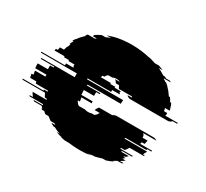

<svg xmlns="http://www.w3.org/2000/svg" viewBox="-164 -701 949 883"><g transform="rotate(30 310.5 -260.0)"><path d="M603 -324H671Q671 -323 670 -322Q669 -321 668 -319H645Q637 -309 623 -309H428Q414 -309 406 -319H429L426 -324H357L354 -329Q353 -333 349 -339H332Q326 -350 319 -354H344Q336 -359 325 -359Q313 -359 305 -354H284Q276 -350 271 -339H262Q260 -335 258 -329H312Q311 -327 311 -324H338Q337 -322 337 -319H370Q369 -317 369 -314Q369 -311 368 -309H372V-304H333V-294H208V-289H400Q399 -284 399 -279Q399 -274 399 -269H222V-264H293V-259H274V-239H220Q220 -235 220 -231.5Q220 -228 221 -224V-214H281Q281 -207 282 -204H227Q229 -191 231 -184H220Q226 -170 237 -164H270Q278 -161 287 -161Q298 -161 305 -164H319Q328 -169 336 -184H309L312 -191Q314 -195 316.5 -198.5Q319 -202 321 -204H391Q400 -211 411 -211H606Q616 -211 625 -204H555Q565 -196 563 -184H590Q589 -180 588.5 -175Q588 -170 586 -164H571L568 -154H632L630 -149H609L607 -144H496L493 -139H614L603 -119H613L610 -114H535Q532 -109 528.5 -104Q525 -99 521 -94H503Q502 -93 501 -92Q500 -91 499 -89H568Q567 -88 566 -87Q565 -86 564 -84H514Q513 -83 512 -82Q511 -81 509 -79H551L541 -69H536L531 -64H543L531 -54H549Q544 -50 538.5 -46.5Q533 -43 527 -39H547L539 -34H517L499 -24H505Q489 -15 469 -9H452Q443 -6 434 -3.5Q425 -1 416 1H407Q400 2 393 3.5Q386 5 379 6H399Q385 8 370 9Q355 10 339 10Q324 10 310 9Q296 8 282 6H261Q254 5 247.5 3.5Q241 2 234 1H243Q234 -1 225 -3.5Q216 -6 208 -9H225Q206 -15 190 -24H183Q179 -26 174.5 -28.5Q170 -31 166 -34H187L179 -39H159L139 -54H122Q119 -56 116 -59Q113 -62 111 -64H98L93 -69H98L88 -79H47Q44 -82 43 -84H93Q90 -87 89 -89H19Q18 -91 15 -94H33Q29 -99 26 -104Q23 -109 20 -114H95L92 -119H82Q79 -124 76.5 -129Q74 -134 72 -139H-48L-50 -144H61L59 -149H80L78 -154H14L11 -164H-22Q-23 -169 -24 -174Q-25 -179 -26 -184H-16L-19 -204H36V-214H-24V-219Q-25 -224 -25 -229Q-25 -234 -25 -239H29V-259H48V-264H-23V-269H154V-289H-37V-294H88V-304H127V-309H123Q124 -311 124 -314Q124 -317 124 -319H92V-324H65Q65 -327 66 -329H12Q14 -335 14 -339H24L27 -354H48L54 -374H56Q57 -378 59 -381.5Q61 -385 62 -389H57Q59 -394 61.5 -399.5Q64 -405 67 -409H61Q63 -413 65.5 -416.5Q68 -420 71 -424H72Q76 -429 80 -434.5Q84 -440 88 -444H89Q95 -452 104 -459H99L105 -464H103L109 -469H146Q148 -471 150 -472Q152 -473 153 -474H131Q133 -476 135 -477Q137 -478 138 -479H130Q148 -491 165 -499H185Q191 -502 197 -504.5Q203 -507 209 -509H186Q190 -511 193.5 -512Q197 -513 201 -514H200Q205 -516 209.5 -517Q214 -518 218 -519H215Q259 -530 307 -530Q334 -530 358 -527Q382 -524 403 -519H406Q411 -518 415.5 -517Q420 -516 424 -514H425Q429 -513 432.5 -512Q436 -511 440 -509H463Q478 -504 488 -499H467Q477 -495 486 -489.5Q495 -484 504 -479H512Q514 -478 516 -477Q518 -476 519 -474H541Q543 -473 544.5 -472Q546 -471 548 -469H511L517 -464H519L525 -459H529Q534 -455 538 -451.5Q542 -448 546 -444H545Q550 -439 554.5 -434Q559 -429 563 -424H562Q565 -420 568 -416.5Q571 -413 573 -409H579Q583 -404 586 -399Q589 -394 591 -389H597Q599 -385 601 -381.5Q603 -378 604 -374H603Q605 -369 607 -364Q609 -359 610 -354H585L588 -339H605V-329Z"/></g></svg>

Font: Rubik Glitch
Style: Regular
Weight: 400
Designer: Hubert and Fischer, NaN
Foundry: Hubert and Fischer, NaN
Version: Version 2.200